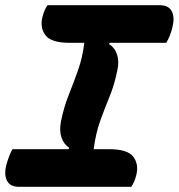

<svg xmlns="http://www.w3.org/2000/svg" viewBox="-25 -720 689 740"><path d="M481 0H48Q14 0 2 -23.5Q-10 -47 -1 -83Q4 -101 10 -117Q16 -133 23 -145H239L242 -150Q221 -164 212 -190Q203 -216 210 -252Q221 -307 240 -354.5Q259 -402 276 -450Q293 -498 300 -555H243Q172 -555 150 -584.5Q128 -614 139 -656Q143 -671 147.5 -681Q152 -691 158 -700H591Q625 -700 637 -676.5Q649 -653 640 -617Q636 -599 629.5 -583Q623 -567 616 -555H398L395 -550Q417 -537 426 -510Q435 -483 427 -448Q416 -393 397 -347Q378 -301 361 -253.5Q344 -206 336 -145H396Q467 -145 489 -115.5Q511 -86 500 -44Q496 -29 491.5 -19Q487 -9 481 0Z"/></svg>

Font: Recursive Mn Csl St XBd
Style: Italic
Weight: 800
Italic angle: -15°
Monospace: yes
Version: Version 1.079;hotconv 1.0.112;makeotfexe 2.5.65598; ttfautoh